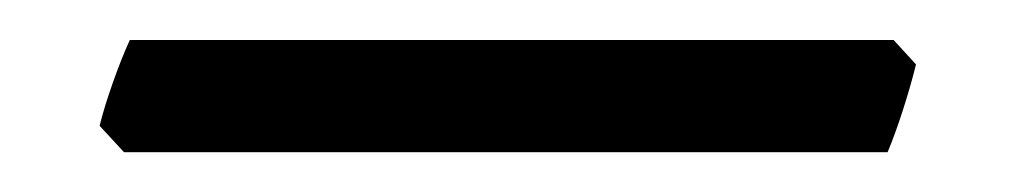

<svg xmlns="http://www.w3.org/2000/svg" viewBox="-20 44 509 96"><path d="M438 76.2Q435.5 86.4 431.6 98.6Q427.7 110.8 423.8 120.1H42L29.8 106.9Q32.2 97.2 36.4 85.4Q40.5 73.7 44.9 64H426.8Z"/></svg>

Font: Gentium Kaktovik
Style: Regular
Weight: 400
Designer: J. Victor Gaultney and Annie Olsen
Foundry: SIL International
Version: Version 1.102; 2013; Maintenance release